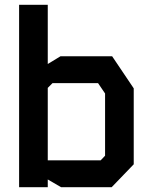

<svg xmlns="http://www.w3.org/2000/svg" viewBox="-20 -784 640 804"><path d="M60 -764V0H180V-32.5L236 0H447.5L540 -96V-414L449.5 -548.5H233.5L180 -516V-764ZM180 -416 200 -436H390.5L420 -392.5V-132L401.5 -112.5H180Z"/></svg>

Font: Kode Mono
Style: Regular
Weight: 400
Monospace: yes
Designer: Isa Ozler
Foundry: Kadena LLC
Version: Version 1.000;gftools[0.9.28]